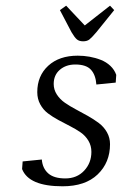

<svg xmlns="http://www.w3.org/2000/svg" viewBox="-20 -651 431 679"><path d="M58.1 -53.2 60.1 -80.1 127.9 -86.9Q130.4 -55.7 150.6 -37.8Q170.9 -20 210.9 -20Q252 -20 277.6 -47.4Q303.2 -74.7 303.2 -113.8Q303.2 -135.7 292.7 -153.3Q282.2 -170.9 265.4 -182.6Q248.5 -194.3 228 -204.8Q207.5 -215.3 187 -226.3Q166.5 -237.3 149.7 -250Q132.8 -262.7 122.3 -282Q111.8 -301.3 111.8 -325.2Q111.8 -382.8 150.6 -418.5Q189.5 -454.1 254.9 -454.1Q276.4 -454.1 296.9 -450.4Q317.4 -446.8 336.7 -439.2Q356 -431.6 370.4 -418Q384.8 -404.3 391.1 -386.2L389.2 -358.9L320.8 -352.1Q318.4 -386.2 301.5 -404.5Q284.7 -422.9 246.1 -422.9Q213.4 -422.9 191.7 -404.3Q169.9 -385.7 169.9 -354Q169.9 -334 180.9 -316.9Q191.9 -299.8 209.5 -287.6Q227.1 -275.4 248.3 -264.2Q269.5 -252.9 290.8 -241Q312 -229 329.6 -215.8Q347.2 -202.6 358.2 -183.3Q369.1 -164.1 369.1 -141.1Q369.1 -76.2 325.4 -34.2Q281.7 7.8 201.2 7.8Q82 7.8 58.1 -53.2ZM191.9 -615.2 213.9 -630.9 279.8 -561 369.1 -630.9 383.8 -615.2 320.8 -537.1Q304.2 -517.6 295.9 -511.2Q287.6 -504.9 273.9 -504.9Q260.3 -504.9 252.2 -511.5Q244.1 -518.1 232.9 -537.1Z"/></svg>

Font: Dehuti Alt
Style: Italic
Weight: 400
Version: Version 1.2